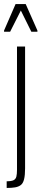

<svg xmlns="http://www.w3.org/2000/svg" viewBox="-35 -740 205 949"><path d="M-2 189V156Q22 156 32.5 150.5Q43 145 46 132.5Q49 120 49 99V-510H89V92Q89 126 84 146Q79 166 68 174.5Q57 183 40 186Q23 189 -2 189ZM-15 -583V-589L42 -720H92L150 -589V-583H120L68 -688L15 -583Z"/></svg>

Font: Saira UltraCondensed ExtraLight
Style: Regular
Weight: 250
Width: 1
Designer: Hector Gatti with collaboration of the Omnibus-Type team
Foundry: Omnibus-Type
Version: Version 1.101